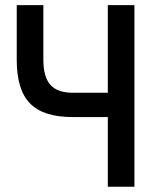

<svg xmlns="http://www.w3.org/2000/svg" viewBox="-20 -713 626 733"><path d="M258.8 -266.1H391.6V0H493.2V-693.4H391.6V-358.9H258.8C179.7 -358.9 145.5 -397 145.5 -485.8V-693.4H43.9V-485.8C43.9 -331.5 107.9 -266.1 258.8 -266.1Z"/></svg>

Font: Cascadia Mono NF
Style: Regular
Weight: 400
Monospace: yes
Designer: Aaron Bell
Foundry: Saja Typeworks
Version: Version 2404.023